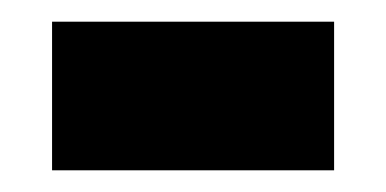

<svg xmlns="http://www.w3.org/2000/svg" viewBox="-20 -357 356 177"><path d="M28 -200H288V-337H28Z"/></svg>

Font: Noto Sans Myanmar UI Condensed ExtraBold
Style: Regular
Weight: 800
Width: 3
Designer: Monotype Design Team
Foundry: Monotype Imaging Inc.
Version: Version 2.103